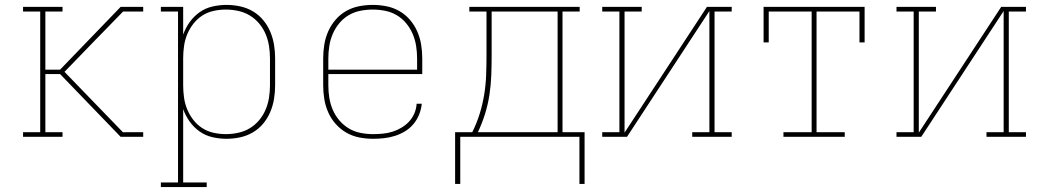

<svg xmlns="http://www.w3.org/2000/svg" viewBox="-20 -558 4240 783"><path d="M74 0V-19H144V-511H74V-530H235V-511H165V-274H225L472 -530H564V-511H482L369 -395L243 -265L483 -17V-19H564V0H472L225 -256H165V-19H235V0Z M636 205V186H706V-511H636V-530H727V-417Q737 -445 754 -468.5Q771 -492 794.5 -508.5Q818 -525 846.5 -531.5Q875 -538 904 -538Q932 -538 959.5 -532Q987 -526 1011 -512Q1035 -498 1053 -476.5Q1071 -455 1082 -429Q1093 -403 1097.5 -375.5Q1102 -348 1102 -320V-210Q1102 -182 1097.5 -154.5Q1093 -127 1082 -101Q1071 -75 1053 -53.5Q1035 -32 1011 -18Q987 -4 959.5 2Q932 8 904 8Q875 8 846.5 1.5Q818 -5 794.5 -21.5Q771 -38 754 -61.5Q737 -85 727 -113V186H823V205ZM901 -11Q926 -11 951.5 -16.5Q977 -22 998.5 -35Q1020 -48 1036.5 -67.5Q1053 -87 1063 -110.5Q1073 -134 1077 -159.5Q1081 -185 1081 -210V-320Q1081 -345 1077 -370.5Q1073 -396 1063 -419.5Q1053 -443 1036.5 -462.5Q1020 -482 998.5 -495Q977 -508 951.5 -513.5Q926 -519 901 -519Q876 -519 851 -513.5Q826 -508 805 -494.5Q784 -481 768.5 -461Q753 -441 743.5 -418Q734 -395 730.5 -370Q727 -345 727 -320V-210Q727 -185 730.5 -160Q734 -135 743.5 -112Q753 -89 768.5 -69Q784 -49 805 -35.5Q826 -22 851 -16.5Q876 -11 901 -11Z M1501 8Q1473 8 1445 2.5Q1417 -3 1392.5 -17Q1368 -31 1349 -52.5Q1330 -74 1318.5 -100Q1307 -126 1302.5 -154Q1298 -182 1298 -210V-320Q1298 -348 1302.5 -376Q1307 -404 1318.5 -430Q1330 -456 1348.5 -477.5Q1367 -499 1391.5 -513Q1416 -527 1444 -532.5Q1472 -538 1500 -538Q1528 -538 1556 -532.5Q1584 -527 1608.5 -513Q1633 -499 1651.5 -477.5Q1670 -456 1681.5 -430Q1693 -404 1697.5 -376Q1702 -348 1702 -320V-256H1319V-210Q1319 -184 1323 -159Q1327 -134 1337 -110.5Q1347 -87 1364 -67Q1381 -47 1403 -34Q1425 -21 1450.5 -16Q1476 -11 1501 -11Q1521 -11 1541.5 -13Q1562 -15 1581 -21Q1600 -27 1617.5 -37.5Q1635 -48 1648.5 -62.5Q1662 -77 1670 -96Q1678 -115 1679 -135H1700Q1698 -113 1689.5 -91.5Q1681 -70 1666.5 -52.5Q1652 -35 1632.5 -23Q1613 -11 1591 -4Q1569 3 1546.5 5.5Q1524 8 1501 8ZM1319 -274H1681V-320Q1681 -345 1677 -370.5Q1673 -396 1663 -419.5Q1653 -443 1636.5 -463Q1620 -483 1598 -496Q1576 -509 1550.5 -514Q1525 -519 1500 -519Q1475 -519 1449.5 -514Q1424 -509 1402 -496Q1380 -483 1363.5 -463Q1347 -443 1337 -419.5Q1327 -396 1323 -370.5Q1319 -345 1319 -320Z M2343 192V0H1857V192H1836V-19H1906Q1924 -55 1936 -93.5Q1948 -132 1954.5 -171.5Q1961 -211 1962.5 -251Q1964 -291 1964 -331V-511H1894V-530H2344V-511H2274V-19H2364V192ZM1929 -19H2254V-511H1985V-331Q1985 -291 1983.5 -251Q1982 -211 1976 -171.5Q1970 -132 1958 -93.5Q1946 -55 1929 -19Z M2436 0V-19H2506V-511H2436V-530H2597V-511H2527V-17L2863 -530H2964V-511H2894V-19H2964V0H2803V-19H2873V-513L2537 0Z M3175 0V-19H3290V-511H3115V-385H3094V-530H3506V-385H3485V-511H3310V-19H3425V0Z M3636 0V-19H3706V-511H3636V-530H3797V-511H3727V-17L4063 -530H4164V-511H4094V-19H4164V0H4003V-19H4073V-513L3737 0Z"/></svg>

Font: Iosevka Curly Slab ThEx
Style: Regular
Weight: 100
Width: 7
Monospace: yes
Designer: Belleve Invis
Foundry: Belleve Invis
Version: Version 11.1.0; ttfautohint (v1.8.3)